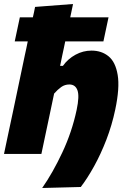

<svg xmlns="http://www.w3.org/2000/svg" viewBox="-25 -768 629 958"><path d="M185.5 170Q238.5 94 286.2 -7.8Q334 -109.5 357.5 -220Q372 -288.5 361.5 -317.5Q351 -346.5 321 -346.5Q298.5 -346.5 280.5 -333.8Q262.5 -321 245 -301L224.5 -203.5Q213 -149.5 202.8 -101Q192.5 -52.5 181.5 0H-5Q6 -52.5 16.5 -102Q27 -151.5 40.5 -214.5L99 -493Q103 -510.5 106.5 -527.5Q110 -544.5 113.5 -561.5H48.5L74 -681.5H139Q142 -694.5 144.8 -707.5Q147.5 -720.5 150 -733.5L339.5 -748Q333 -716.5 325.5 -681.5H516.5L491 -561.5H300.5Q297 -545 293.5 -527.8Q290 -510.5 286 -493L275 -439.5H289Q314 -474.5 351.8 -495Q389.5 -515.5 431.5 -515.5Q482 -515.5 516.8 -487Q551.5 -458.5 562.2 -394Q573 -329.5 550 -221Q533.5 -143 505.8 -71Q478 1 444.5 61.5Q411 122 378 165Z"/></svg>

Font: Commissioner ExtraBold
Style: Italic
Weight: 800
Italic angle: -12°
Designer: Kostas Bartsokas
Foundry: Kostas Bartsokas
Version: Version 1.000; ttfautohint (v1.8.3)